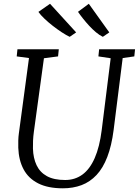

<svg xmlns="http://www.w3.org/2000/svg" viewBox="-20 -1010 752 1040"><path d="M644.5 -695.5 595.5 -306Q584.5 -220.5 561.2 -160Q538 -99.5 502.8 -62Q467.5 -24.5 421.8 -7.2Q376 10 320.5 10Q239.5 10 186.8 -16.8Q134 -43.5 107.8 -92.8Q81.5 -142 79 -209.5Q78.5 -228 79 -248.5Q79.5 -269 82.5 -290L137 -695.5L70.5 -704.5L74.5 -743H298.5L294.5 -704.5L218 -694.5L163.5 -296.5Q160 -270.5 159 -248.2Q158 -226 158.5 -205Q160 -153.5 178.2 -115Q196.5 -76.5 234.2 -55.8Q272 -35 333 -35Q386 -35 426.2 -64.2Q466.5 -93.5 493 -153.8Q519.5 -214 531 -306L579.5 -694.5L513 -704.5L517 -743H711.5L707.5 -704.5ZM572 -834.5 537 -810.5Q518.5 -819.5 499.8 -835.2Q481 -851 463.2 -870.2Q445.5 -889.5 429.8 -909.2Q414 -929 402.5 -946L461 -989.5ZM392.5 -834.5 357.5 -810.5Q338.5 -819.5 314.5 -835.2Q290.5 -851 266 -870Q241.5 -889 220.8 -908.8Q200 -928.5 188 -945.5L251 -989.5Z"/></svg>

Font: Merriweather 28pt Light
Style: Italic
Weight: 300
Italic angle: -7.8°
Version: Version 2.101